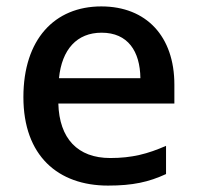

<svg xmlns="http://www.w3.org/2000/svg" viewBox="-20 -569 614 599"><path d="M296 -549C150 -549 53 -446 53 -266C53 -83 161 10 317 10C394 10 444 -1 498 -26V-114C441 -89 392 -76 324 -76C222 -76 165 -137 162 -246H524V-305C524 -455 437 -549 296 -549ZM297 -467C379 -467 417 -409 418 -325H164C173 -415 220 -467 297 -467Z"/></svg>

Font: Noto Sans Georgian Medium
Style: Regular
Weight: 500
Designer: Monotype Design Team, Akaki Razmadze
Foundry: Google LLC
Version: Version 2.005